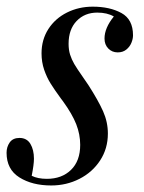

<svg xmlns="http://www.w3.org/2000/svg" viewBox="-37 -548 438 582"><path d="M105 -5.9Q150.4 -5.9 178.2 -33Q206.1 -60.1 206.1 -108.9Q206.1 -140.6 194.1 -171.4Q182.1 -202.1 153.8 -241.2L147.5 -249.5Q127.9 -276.4 116.5 -294.7Q105 -313 96.9 -336.4Q88.9 -359.9 88.9 -386.2Q88.9 -427.7 109.6 -460Q130.4 -492.2 166 -510Q201.7 -527.8 244.1 -527.8Q295.9 -527.8 331.1 -508.5Q366.2 -489.3 366.2 -440.9Q366.2 -430.2 361.3 -418.2Q356.4 -406.2 345.9 -397.7Q335.4 -389.2 319.8 -389.2Q302.7 -389.2 291.3 -400.9Q279.8 -412.6 279.8 -431.2Q279.8 -463.4 308.1 -498Q288.1 -509.8 257.8 -509.8Q219.7 -509.8 195.3 -484.4Q170.9 -459 170.9 -415Q170.9 -397 175.5 -382.3Q180.2 -367.7 188 -354.2Q195.8 -340.8 212.9 -316.4Q230 -291.5 231 -290Q260.7 -243.7 275.4 -210.9Q290 -178.2 290 -143.1Q290 -97.7 266.6 -61.8Q243.2 -25.9 203.9 -5.9Q164.6 14.2 118.2 14.2Q60.5 14.2 21.7 -10.3Q-17.1 -34.7 -17.1 -85Q-17.1 -102.5 -7.6 -116.2Q2 -129.9 22 -129.9Q44.4 -129.9 55.2 -111.8Q65.9 -93.8 65.9 -66.9Q65.9 -49.3 59.1 -15.1Q77.6 -5.9 105 -5.9Z"/></svg>

Font: TypoPRO Playfair Display
Style: Italic
Weight: 400
Italic angle: -14°
Designer: Claus Eggers Sørensen
Foundry: Claus Eggers Sørensen
Version: Version 1.004;PS 001.004;hotconv 1.0.70;makeotf.lib2.5.58329